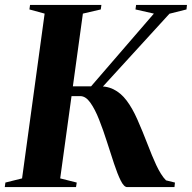

<svg xmlns="http://www.w3.org/2000/svg" viewBox="-34 -763 783 783"><path d="M484.5 0Q471.5 0 458.2 -26.8Q445 -53.5 431 -95.8Q417 -138 402 -185.2Q387 -232.5 370.2 -275Q353.5 -317.5 334.5 -344.2Q315.5 -371 293.5 -371H194.5L199 -411H337.5L593.5 -707.5L518.5 -724.5L521 -743H728.5L726.5 -724.5L657 -707L349 -370L354.5 -410.5Q398 -414 428.5 -399Q459 -384 482.2 -353.2Q505.5 -322.5 526 -276.2Q546.5 -230 569.5 -170.5Q577 -151 585.5 -130.2Q594 -109.5 603 -90.2Q612 -71 622.2 -54.5Q632.5 -38 643 -27.5L679.5 -18.5L677.5 0ZM-14.5 0 -12 -18.5 56 -35.5 148 -707.5 86 -724.5 88.5 -743H379.5L377 -724.5L304 -707.5L211.5 -35.5L279 -18.5L276 0Z"/></svg>

Font: Merriweather 144pt
Style: Bold Italic
Weight: 700
Italic angle: -7.8°
Version: Version 2.101